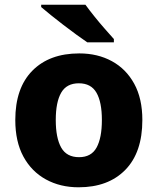

<svg xmlns="http://www.w3.org/2000/svg" viewBox="-20 -786 670 816"><path d="M585 -276Q585 -138 512.5 -64Q440 10 314 10Q236 10 175 -23.5Q114 -57 79.5 -120.5Q45 -184 45 -276Q45 -412 117.5 -485.5Q190 -559 317 -559Q395 -559 455.5 -526Q516 -493 550.5 -430Q585 -367 585 -276ZM217 -276Q217 -200 240 -159Q263 -118 316 -118Q368 -118 390.5 -159Q413 -200 413 -276Q413 -352 390 -392Q367 -432 315 -432Q263 -432 240 -392Q217 -352 217 -276ZM343 -766Q359 -744 381 -716.5Q403 -689 425.5 -663.5Q448 -638 464 -620V-606H351Q332 -619 305 -638.5Q278 -658 249.5 -680Q221 -702 196 -722Q171 -742 155 -756V-766Z"/></svg>

Font: Noto Sans Cherokee ExtraBold
Style: Regular
Weight: 800
Designer: Monotype Design Team
Foundry: Monotype Imaging Inc.
Version: Version 2.001; ttfautohint (v1.8.4.7-5d5b)